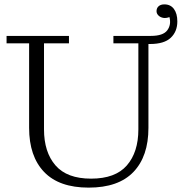

<svg xmlns="http://www.w3.org/2000/svg" viewBox="-20 -846 858 877"><path d="M385 11Q250 11 181.5 -60.5Q113 -132 113 -262V-648H10V-682H295V-648H181V-255Q181 -151 233.5 -90.5Q286 -30 396 -30Q507 -30 559.5 -90.5Q612 -151 612 -255V-648H498V-682H658V-262Q658 -132 589.5 -60.5Q521 11 385 11ZM651 -645V-682H669Q725 -682 744 -707.5Q763 -733 754 -768Q738 -762 725 -764.5Q712 -767 703.5 -775.5Q695 -784 695 -795Q695 -809 704.5 -817.5Q714 -826 731 -826Q759 -826 774.5 -805Q790 -784 790 -748Q790 -702 760 -673.5Q730 -645 665 -645Z"/></svg>

Font: Montagu Slab 144pt Light
Style: Regular
Weight: 300
Designer: Florian Karsten
Foundry: Florian Karsten
Version: Version 1.000